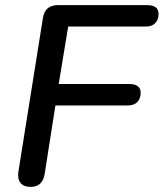

<svg xmlns="http://www.w3.org/2000/svg" viewBox="-20 -725 641 752"><path d="M100 7Q73 7 60.5 -8.5Q48 -24 52 -52L148 -654Q152 -680 167 -692.5Q182 -705 207 -705H556Q578 -705 589.5 -696.5Q601 -688 601 -671Q601 -648 588 -634.5Q575 -621 551 -621H247L210 -396H486Q508 -396 519.5 -387.5Q531 -379 531 -362Q531 -339 518 -325.5Q505 -312 481 -312H197L155 -44Q147 7 100 7Z"/></svg>

Font: Nunito ExtraLight SemiBold
Style: Italic
Weight: 600
Italic angle: -9°
Version: Version 3.602